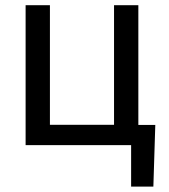

<svg xmlns="http://www.w3.org/2000/svg" viewBox="-20 -548 638 725"><path d="M76.7 0V-528.3H168.5V-76.7H410.6V-528.3H502.4V-76.2H566.4L559.1 156.7H475.1V0Z"/></svg>

Font: Bert Sans Medium
Style: Regular
Weight: 500
Designer: Christian Robertson, Adam Twardoch, & Cristiano Sobral
Foundry: Google
Version: Version 12.135;January 10, 2020;FontCreator 12.0.0.2547 64-b